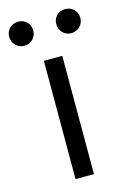

<svg xmlns="http://www.w3.org/2000/svg" viewBox="-145 -743 522 795"><g transform="rotate(-15 116.5 -345.5)"><path d="M52.5 -676.5Q67 -662 67 -640Q67 -618 52.5 -603Q38 -588 16 -588Q-6 -588 -21 -603Q-36 -618 -36 -640Q-36 -662 -21 -676.5Q-6 -691 16 -691Q38 -691 52.5 -676.5ZM254 -676.5Q269 -662 269 -640Q269 -618 254 -603Q239 -588 217 -588Q195 -588 180.5 -603Q166 -618 166 -640Q166 -662 180.5 -676.5Q195 -691 217 -691Q239 -691 254 -676.5ZM156 0H77V-507H156Z"/></g></svg>

Font: Hind Mysuru
Style: Regular
Weight: 400
Designer: Manushi Parikh, Hitesh Malaviya
Foundry: Indian Type Foundry
Version: Version 0.703;PS 1.0;hotconv 1.0.86;makeotf.lib2.5.63406